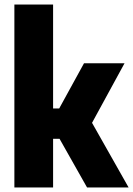

<svg xmlns="http://www.w3.org/2000/svg" viewBox="-20 -828 588 848"><path d="M364.5 0 243 -215H214.5V0H43.5V-808H214.5V-349H241.5L351 -548.5H530L386.5 -285.5L548 0Z"/></svg>

Font: Encode Sans Condensed ExtraBold
Style: Regular
Weight: 800
Width: 3
Designer: Multiple Designers
Foundry: Impallari Type
Version: Version 2.000